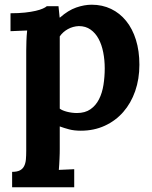

<svg xmlns="http://www.w3.org/2000/svg" viewBox="-20 -536 641 811"><path d="M313 -425.8Q288.1 -424.8 266.8 -413.1Q245.6 -401.4 232.4 -382.3V-77.1Q237.3 -73.2 245.4 -69.8Q253.4 -66.4 262.9 -64Q272.5 -61.5 283.2 -60.1Q293.9 -58.6 304.7 -58.6Q339.4 -58.6 362.1 -74.5Q384.8 -90.3 398.2 -116.7Q411.6 -143.1 417 -177.2Q422.4 -211.4 422.4 -247.6Q422.4 -282.7 416 -314.9Q409.7 -347.2 396.5 -371.8Q383.3 -396.5 362.5 -411.1Q341.8 -425.8 313 -425.8ZM90.8 -322.3Q90.8 -340.3 91.6 -362.5Q92.3 -384.8 94.7 -407.2L24.4 -404.3V-480Q59.1 -480 85.4 -482.9Q111.8 -485.8 130.6 -490.2Q149.4 -494.6 160.9 -499.8Q172.4 -504.9 177.7 -509.8H227.1L231.9 -461.9H233.4Q267.6 -492.2 301.8 -504.2Q335.9 -516.1 367.2 -516.1Q412.1 -516.1 449.2 -498.3Q486.3 -480.5 512.9 -447.5Q539.6 -414.6 554.2 -367.7Q568.8 -320.8 568.8 -262.7Q568.8 -202.1 551 -151.1Q533.2 -100.1 500.7 -63Q468.3 -25.9 422.6 -4.9Q377 16.1 321.3 16.1Q293.5 16.1 272.2 10.5Q251 4.9 232.4 -2V94.2Q232.4 101.6 232.2 111.8Q231.9 122.1 231.4 133.8Q231 145.5 230.2 158Q229.5 170.4 228.5 181.6L293.5 178.7V254.9H31.2V189.9Q52.2 189.9 64.2 183.6Q76.2 177.2 82 165.5Q87.9 153.8 89.4 137.5Q90.8 121.1 90.8 101.1Z"/></svg>

Font: Parastoo FD
Style: Bold-FD
Weight: 700
Foundry: Saber Rastikerdar (saber.rastikerdar@gmail.com)
Version: Version 2.0.1